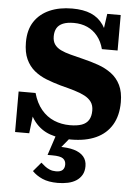

<svg xmlns="http://www.w3.org/2000/svg" viewBox="-64 -777 789 1095"><g transform="rotate(5 330.5 -229.0)"><path d="M349 -64Q390 -64 416.5 -73.5Q443 -83 456 -104Q469 -125 469 -158Q469 -188 455 -207.5Q441 -227 416 -240Q391 -253 356 -263.5Q321 -274 277 -285Q234 -297 194.5 -312.5Q155 -328 124.5 -353Q94 -378 76 -417Q58 -456 58 -514Q58 -585 89 -632Q120 -679 175.5 -703.5Q231 -728 305 -728Q369 -728 412.5 -709.5Q456 -691 483.5 -651.5Q511 -612 525 -546L487 -580L506 -715H583V-512H493Q482 -555 457.5 -585.5Q433 -616 398.5 -631.5Q364 -647 321 -647Q283 -647 259 -637Q235 -627 224 -608Q213 -589 213 -561Q213 -533 225.5 -515Q238 -497 261.5 -485.5Q285 -474 318 -465.5Q351 -457 391 -447Q437 -436 479.5 -421Q522 -406 555.5 -381Q589 -356 608 -317Q627 -278 627 -220Q627 -143 595.5 -90Q564 -37 505 -10Q446 17 362 17Q295 17 242 -1.5Q189 -20 153 -65Q117 -110 102 -188L141 -156L122 2H41V-230H138Q154 -173 185 -136Q216 -99 258 -81.5Q300 -64 349 -64ZM368 -5 299 79 295 64Q348 63 384 73.5Q420 84 439 106Q458 128 458 161Q458 191 446 211.5Q434 232 414 245Q394 258 366.5 264Q339 270 308 270Q255 270 220 254.5Q185 239 162 215L206 163Q216 172 228.5 182Q241 192 257 198.5Q273 205 293 205Q318 205 330 194Q342 183 342 162Q342 140 326 128Q310 116 264 116H237L277 -5Z"/></g></svg>

Font: Roboto Serif
Style: Bold
Weight: 700
Designer: Greg Gazdowicz
Foundry: Commercial Type
Version: Version 1.008